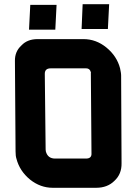

<svg xmlns="http://www.w3.org/2000/svg" viewBox="-20 -893 649 913"><path d="M51 -603Q50 -648 82 -677Q110 -707 159 -707H377Q437 -707 486 -667Q536 -626 551 -568Q553 -558 554.5 -549.5Q556 -541 556 -533L558 -117Q559 -65 524 -33Q491 0 437 0H231Q172 0 123 -39Q73 -80 58 -139Q54 -151 54 -173ZM197 -182Q197 -177 198 -173Q207 -139 242 -139H389Q417 -139 415 -165L412 -546Q413 -547 412 -550Q407 -568 390 -568H221Q193 -568 193 -542ZM373 -873H499L493 -755H368ZM124 -870H249L243 -752H118Z"/></svg>

Font: Covid19
Style: Regular
Weight: 400
Designer: Peter Wiegel
Foundry: (c) CAT - Ing. Peter Wiegel.  for Rudolf Maass + Partner GmbH
Version: Version 001.000